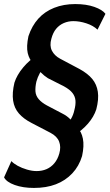

<svg xmlns="http://www.w3.org/2000/svg" viewBox="-29 -735 539 945"><path d="M138 190Q84 190 43.5 175.5Q3 161 -9 138L27 58Q38 70 58 81Q78 92 103.5 99.5Q129 107 151 107Q178 107 200 97.5Q222 88 238.5 68.5Q255 49 263 20Q272 -12 262 -38Q252 -64 220 -81L126 -130Q87 -150 64 -176.5Q41 -203 35.5 -240Q30 -277 42 -328Q54 -366 85 -403Q116 -440 159 -467L136 -421Q115 -442 107.5 -473.5Q100 -505 111 -557Q128 -608 159.5 -643Q191 -678 237.5 -696.5Q284 -715 341 -715Q396 -715 435.5 -701Q475 -687 490 -667L451 -589Q430 -609 396.5 -620Q363 -631 332 -631Q307 -631 285 -621.5Q263 -612 247.5 -593.5Q232 -575 224 -545Q214 -510 226.5 -485.5Q239 -461 267 -446L363 -395Q403 -373 425 -346.5Q447 -320 452.5 -283.5Q458 -247 445 -197Q433 -160 404 -126.5Q375 -93 330 -65L353 -105Q372 -87 379 -52.5Q386 -18 375 33Q360 83 326.5 118.5Q293 154 246 172Q199 190 138 190ZM150 -333Q144 -306 145.5 -285Q147 -264 161.5 -247Q176 -230 202 -216L280 -175Q300 -165 316 -149Q332 -133 338 -117L293 -112Q308 -129 320 -149Q332 -169 337 -193Q344 -219 342.5 -239.5Q341 -260 328 -277Q315 -294 286 -310L207 -350Q188 -362 172 -378.5Q156 -395 148 -408L192 -411Q178 -395 167 -375Q156 -355 150 -333Z"/></svg>

Font: Nunito Sans 7pt Condensed
Style: Bold Italic
Weight: 700
Width: 3
Italic angle: -9°
Designer: Vernon Adams
Foundry: Vernon Adams
Version: Version 3.101;gftools[0.9.27]